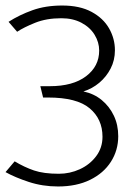

<svg xmlns="http://www.w3.org/2000/svg" viewBox="-20 -599 491 695"><path d="M205 -579Q145 -579 97.5 -562Q50 -545 11 -520L42 -484Q66 -500 107 -516.5Q148 -533 202 -533Q244 -533 275 -516.5Q306 -500 322.5 -473Q339 -446 339 -416Q339 -359 291.5 -323Q244 -287 160 -287H126L136 -246H154Q258 -246 304.5 -207Q351 -168 351 -104Q351 -64 328 -33.5Q305 -3 269 13.5Q233 30 193 30Q138 30 103 18Q68 6 33 -15L0 24Q34 43 84 59.5Q134 76 190 76Q257 76 306 52Q355 28 381.5 -13.5Q408 -55 408 -106Q408 -147 392 -180.5Q376 -214 348 -237Q320 -260 282 -268Q314 -278 339.5 -299.5Q365 -321 380.5 -351Q396 -381 396 -417Q396 -459 375 -496Q354 -533 311.5 -556Q269 -579 205 -579Z"/></svg>

Font: Catamaran Thin ExtraLight
Style: Regular
Weight: 250
Version: Version 2.000